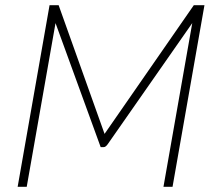

<svg xmlns="http://www.w3.org/2000/svg" viewBox="-20 -720 821 740"><path d="M171 -700H206L383 -204L727 -700H768L645 0H610L721 -631L395 -164Q387 -153 380 -153H368L194 -631L83 0H48Z"/></svg>

Font: Bai Jamjuree ExtraLight
Style: Italic
Weight: 275
Italic angle: -10°
Version: Version 1.000; ttfautohint (v1.6)